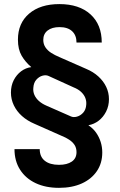

<svg xmlns="http://www.w3.org/2000/svg" viewBox="-20 -758 578 925"><path d="M264.2 147Q199.7 147 151.6 124.3Q103.5 101.6 76.7 59.6Q49.8 17.6 49.8 -39.6H171.4Q171.4 -2.9 195.8 16.6Q220.2 36.1 264.2 36.1Q303.2 36.1 325.9 20.5Q348.6 4.9 348.6 -24.9Q348.6 -45.4 338.9 -60.1Q329.1 -74.7 312.5 -85.4Q295.9 -96.2 275.9 -104L146 -161.6Q111.3 -176.3 85.9 -199Q60.5 -221.7 46.6 -250.7Q32.7 -279.8 32.7 -312Q32.7 -345.2 46.1 -371.6Q59.6 -397.9 81.8 -414.6Q104 -431.2 130.4 -434.6V-435.1Q102.1 -459 84.2 -489.7Q66.4 -520.5 66.4 -566.9Q66.4 -646.5 120.4 -692.4Q174.3 -738.3 266.1 -738.3Q361.3 -738.3 415.8 -689Q470.2 -639.6 470.2 -553.2H348.6Q348.6 -587.9 327.4 -607.7Q306.2 -627.4 266.6 -627.4Q230.5 -627.4 209.5 -611.1Q188.5 -594.7 188.5 -565.9Q188.5 -545.4 199 -529.8Q209.5 -514.2 226.8 -503.2Q244.1 -492.2 265.1 -483.4L395 -426.3Q429.2 -412.1 453.9 -389.6Q478.5 -367.2 491.7 -339.4Q504.9 -311.5 504.9 -280.3Q504.9 -247.6 491.2 -220.5Q477.5 -193.4 455.1 -176.3Q432.6 -159.2 406.2 -154.8V-154.3Q428.7 -139.2 443.1 -118.7Q457.5 -98.1 465.1 -74Q472.7 -49.8 472.7 -23.4Q472.7 28.3 446.5 66.7Q420.4 105 373.8 126Q327.1 147 264.2 147ZM321.3 -197.3Q333.5 -191.4 350.6 -196Q367.7 -200.7 380.9 -215.3Q394 -230 395.5 -253.9Q397 -270.5 391.1 -285.9Q385.3 -301.3 371.3 -314.7Q357.4 -328.1 334 -337.4L213.9 -392.1Q201.2 -397.9 184.6 -393.3Q168 -388.7 155 -374Q142.1 -359.4 140.6 -335Q138.7 -317.4 145.5 -301.3Q152.3 -285.2 167.2 -271.7Q182.1 -258.3 203.6 -249Z"/></svg>

Font: Inter Cardless Display
Style: Bold
Weight: 700
Designer: Rasmus Andersson
Foundry: rsms
Version: Version 4.001;git-9221beed3